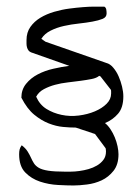

<svg xmlns="http://www.w3.org/2000/svg" viewBox="-20 -529 421 583"><path d="M38.1 -60.5Q38.1 -69.3 39.6 -75.2Q41 -81.1 45.9 -87.9Q57.6 -79.1 64 -68.8Q70.3 -58.6 74.2 -49.8Q78.1 -41 83 -33.2Q87.9 -25.4 97.7 -19.5Q107.4 -13.7 126.5 -10.7Q145.5 -7.8 175.8 -7.8Q182.6 -7.8 194.8 -7.8Q207 -7.8 221.2 -9.8Q235.4 -11.7 249 -15.6Q262.7 -19.5 274.4 -26.4Q286.1 -33.2 293.9 -43.5Q301.8 -53.7 301.8 -69.3Q301.8 -71.3 301.3 -75.7Q300.8 -80.1 299.8 -80.1L268.6 -122.1L210 -141.6Q192.4 -141.6 171.4 -143.6Q150.4 -145.5 127.9 -154.3Q105.5 -163.1 84 -180.7Q62.5 -198.2 44.9 -232.4Q44.9 -256.8 59.1 -274.4Q73.2 -292 94.7 -303.2Q116.2 -314.5 142.1 -320.3Q168 -326.2 190.4 -329.1L74.2 -370.1Q69.3 -372.1 66.4 -376Q63.5 -379.9 62 -385.3Q60.5 -390.6 60.5 -396.5V-407.2Q60.5 -430.7 72.3 -447.3Q84 -463.9 102.5 -475.1Q121.1 -486.3 144.5 -493.2Q168 -500 190.4 -502.9Q212.9 -505.9 231.9 -507.3Q251 -508.8 262.7 -508.8H268.6Q273.4 -508.8 279.3 -508.8Q285.2 -508.8 290 -508.8H296.9Q301.8 -505.9 302.7 -500Q303.7 -494.1 303.7 -488.3Q303.7 -476.6 291.5 -471.7Q279.3 -466.8 260.7 -463.4Q242.2 -460 219.2 -457.5Q196.3 -455.1 174.3 -450.2Q152.3 -445.3 133.8 -436Q115.2 -426.8 105.5 -411.1L118.2 -402.3L302.7 -337.9Q314.5 -335 324.2 -323.2Q334 -311.5 340.3 -296.9Q346.7 -282.2 350.6 -266.1Q354.5 -250 354.5 -236.3Q354.5 -202.1 338.4 -183.6Q322.3 -165 298.8 -155.3Q307.6 -148.4 315.4 -136.7Q323.2 -125 328.6 -111.8Q334 -98.6 336.9 -85Q339.8 -71.3 339.8 -60.5Q339.8 -29.3 324.7 -10.3Q309.6 8.8 288.6 18.6Q267.6 28.3 244.1 31.2Q220.7 34.2 203.1 34.2Q184.6 34.2 156.2 32.7Q127.9 31.2 101.6 22.5Q75.2 13.7 56.6 -5.4Q38.1 -24.4 38.1 -60.5ZM281.2 -298.8Q273.4 -292 258.3 -289.1Q243.2 -286.1 225.1 -283.7Q207 -281.2 186 -278.8Q165 -276.4 147 -271.5Q128.9 -266.6 113.3 -258.3Q97.7 -250 89.8 -235.4Q100.6 -210.9 121.1 -198.2Q141.6 -185.5 167 -180.2Q192.4 -174.8 219.2 -178.2Q246.1 -181.6 268.1 -190.9Q290 -200.2 303.7 -213.9Q317.4 -227.5 317.4 -245.1Q317.4 -247.1 317.4 -251.5Q317.4 -255.9 316.4 -256.8L285.2 -296.9Z"/></svg>

Font: Swanky and Moo Moo Cyrillic
Style: Regular
Weight: 400
Designer: Kimberly Geswein; Denis Ignatov
Foundry: Kimberly Geswein; Denis Ignatov
Version: Version 1.003 June 27, 2018